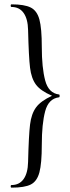

<svg xmlns="http://www.w3.org/2000/svg" viewBox="-20 -745 323 882"><path d="M172 -80Q172 6 161 47Q150 88 121.5 102.5Q93 117 33 117Q29 117 29 111Q29 105 33 105Q69 105 88.5 77.5Q108 50 109 -1Q112 -123 118 -172.5Q124 -222 145.5 -251.5Q167 -281 219 -305Q166 -328 145 -356.5Q124 -385 118 -434Q112 -483 109 -607Q108 -658 88.5 -685.5Q69 -713 33 -713Q29 -713 29 -719Q29 -725 33 -725Q92 -725 121 -710.5Q150 -696 161 -655.5Q172 -615 172 -529Q172 -434 187.5 -375.5Q203 -317 251 -311Q254 -311 254 -304.5Q254 -298 251 -298Q203 -292 187.5 -234Q172 -176 172 -80Z"/></svg>

Font: Cormorant Garamond
Style: Regular
Weight: 400
Designer: Christian Thalmann (Catharsis Fonts)
Version: Version 3.000